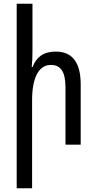

<svg xmlns="http://www.w3.org/2000/svg" viewBox="-20 -780 522 1035"><path d="M155 -760H70V235H153V-240C153 -363 190 -430 254 -430C306 -430 333 -395 333 -309V0H415V-325C415 -451 364 -502 280 -502C214 -502 175 -471 156 -419H151C154 -447 155 -475 155 -503Z"/></svg>

Font: Noto Sans Armenian Condensed
Style: Regular
Weight: 400
Width: 3
Designer: Monotype Design Team
Foundry: Monotype Imaging Inc.
Version: Version 2.008